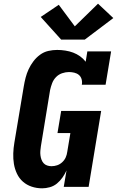

<svg xmlns="http://www.w3.org/2000/svg" viewBox="-20 -1014 640 1042"><path d="M209 8Q179 8 152 -1Q125 -10 104.5 -28Q84 -46 72 -71.5Q60 -97 55.5 -124.5Q51 -152 52 -181.5Q53 -211 58 -240L109 -545Q113 -569 119 -592.5Q125 -616 135.5 -638.5Q146 -661 161.5 -681.5Q177 -702 197.5 -717Q218 -732 242 -737.5Q266 -743 290 -743Q312 -743 334.5 -739.5Q357 -736 377 -728.5Q397 -721 414.5 -708.5Q432 -696 445 -679L454 -735H583L553 -554H424Q427 -569 423 -583.5Q419 -598 408.5 -607Q398 -616 383.5 -619.5Q369 -623 354 -623Q336 -623 317 -616.5Q298 -610 284 -595.5Q270 -581 263 -562.5Q256 -544 252 -526L202 -221Q200 -208 199 -195.5Q198 -183 199.5 -171Q201 -159 205 -148Q209 -137 216.5 -128.5Q224 -120 235.5 -116Q247 -112 259 -112Q275 -112 290 -117Q305 -122 317.5 -133.5Q330 -145 336.5 -159.5Q343 -174 345 -190L362 -292H292L312 -412H529L461 0H326L341 -89Q332 -69 319 -50.5Q306 -32 289 -18Q272 -4 250.5 2Q229 8 209 8ZM440 -799H312L201 -922L299 -988L386 -871L512 -994L595 -916Z"/></svg>

Font: Iosevka Curly Slab HvEx
Style: Italic
Weight: 900
Width: 7
Italic angle: -9°
Monospace: yes
Designer: Belleve Invis
Foundry: Belleve Invis
Version: Version 11.1.0; ttfautohint (v1.8.3)